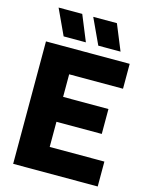

<svg xmlns="http://www.w3.org/2000/svg" viewBox="-137 -1036 872 1121"><g transform="rotate(15 299.0 -475.0)"><path d="M54.5 0V-740H560.5V-589.5H235V-453H509V-302.5H235V-150.5H565.5V0ZM356 -795 284 -950H427L490.5 -795ZM146.5 -795 74.5 -950H217.5L281 -795Z"/></g></svg>

Font: Encode Sans SmCnd XBd
Style: Regular
Weight: 800
Width: 4
Designer: Multiple Designers
Foundry: Impallari Type
Version: Version 3.002; ttfautohint (v1.8.3) -l 8 -r 50 -G 200 -x 14 